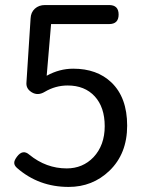

<svg xmlns="http://www.w3.org/2000/svg" viewBox="-20 -736 582 769"><path d="M254.9 12.7Q134.8 12.7 47.9 -63.5Q36.1 -74.2 37.1 -85Q37.1 -93.8 47.9 -108.4Q71.3 -139.6 97.7 -116.2Q165 -61.5 247.1 -61.5Q311.5 -61.5 354.5 -106.4Q399.4 -154.3 399.4 -230.5Q399.4 -306.6 359.4 -350.1Q319.3 -393.6 251 -393.6Q202.1 -393.6 159.2 -368.2Q131.8 -351.6 107.4 -366.2L104.5 -368.2Q84 -381.8 85.9 -405.3L102.5 -662.1Q103.5 -686.5 119.6 -701.2Q135.7 -715.8 160.2 -715.8H280.3H417Q455.1 -715.8 455.1 -677.7Q455.1 -639.6 417 -639.6H184.6L167 -432.6Q217.8 -460.9 273.4 -460.9Q368.2 -460.9 425.8 -406.2Q489.3 -345.7 489.3 -232.9Q489.3 -120.1 418 -51.8Q350.6 12.7 254.9 12.7Z"/></svg>

Font: Bpmf GenSen Rounded R
Style: R
Weight: 400
Foundry: But Ko
Version: Version 1.320